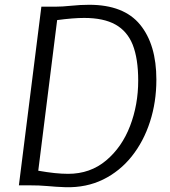

<svg xmlns="http://www.w3.org/2000/svg" viewBox="-20 -775 712 803"><path d="M255 8Q212.5 6.5 179.2 3.2Q146 0 97 0H59L153 -747H210Q239.5 -747 278 -751Q316.5 -755 353 -755Q498 -755 566 -671.8Q634 -588.5 634 -442Q634 -348 607.2 -265.5Q580.5 -183 530.8 -120.8Q481 -58.5 411.2 -24.2Q341.5 10 255 8ZM265 -48Q357.5 -48 424 -104Q490 -159.5 524 -248.2Q558 -337 558 -438Q558 -529.5 535 -588Q512 -645 462.5 -672.5Q413 -700 332 -700Q286.5 -700 219 -691L140 -61Q177 -54.5 208 -51.2Q239 -48 265 -48Z"/></svg>

Font: Merriweather Sans Light
Style: Italic
Weight: 300
Italic angle: -7.5°
Designer: Eben Sorkin
Foundry: Eben Sorkin
Version: Version 2.001; ttfautohint (v1.8.3)